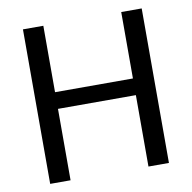

<svg xmlns="http://www.w3.org/2000/svg" viewBox="-79 -791 872 870"><g transform="rotate(-10 356.5 -355.5)"><path d="M628.9 0H534.7V-328.6H176.3V0H82.5V-710.9H176.3V-405.3H534.7V-710.9H628.9Z"/></g></svg>

Font: Shabnam FD
Style: Regular
Weight: 400
Foundry: DejaVu fonts team - Redesigned by Saber Rastikerdar - Based on Vazir font
Version: Version 5.00;October 20, 2019;FontCreator 12.0.0.2547 64-bit